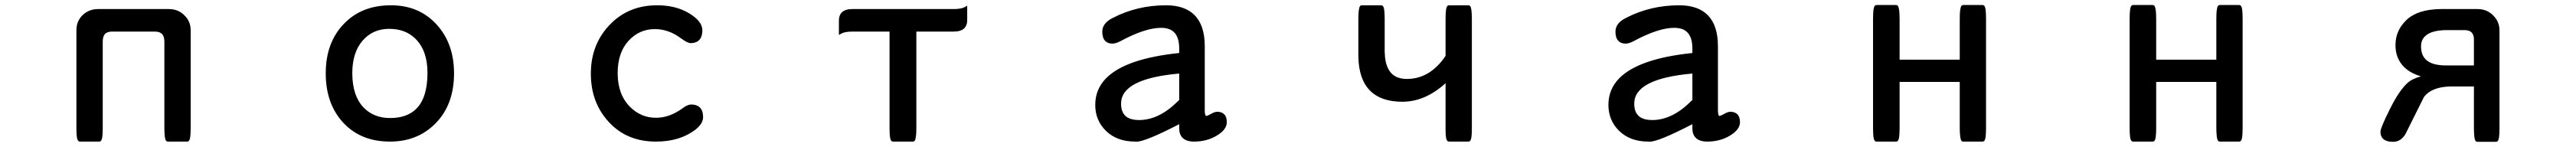

<svg xmlns="http://www.w3.org/2000/svg" viewBox="-20 -525 10040 573"><path d="M367.2 26.9H291Q287.6 26.9 285.6 24.7Q283.7 22.5 282.2 20Q277.8 9.8 277.8 -27.3V-407.2Q277.8 -442.9 302.2 -466.3Q327.1 -489.7 362.3 -489.7H637.7Q674.8 -489.7 699.2 -464.8Q723.1 -441.4 723.1 -407.2V-27.3Q723.1 -3.4 721.4 8.5Q719.7 20.5 715.8 24.4Q713.4 26.9 710 26.9H633.8Q630.4 26.9 627.9 24.4Q620.6 17.1 620.6 -27.3V-365.2Q620.1 -383.8 611.3 -392.6Q602.5 -401.4 585 -401.9H415Q398.4 -401.4 389.6 -393.1Q380.9 -383.8 380.4 -365.2V-27.3Q380.4 -3.4 378.7 8.5Q377 20.5 373 24.4Q370.6 26.9 367.2 26.9Z M1353 -239.3Q1353 -150.4 1398.9 -104Q1438.5 -64.9 1500 -64.9Q1566.4 -64.9 1602.5 -101.1Q1646 -144.5 1646 -241.2Q1646 -327.1 1599.6 -373.5Q1560.5 -412.6 1496.8 -412.6Q1433.1 -412.6 1393.1 -366.5Q1353 -320.3 1353 -239.3ZM1503.9 -504.4Q1612.8 -504.4 1681.2 -429.9Q1749.5 -355.5 1749.5 -239.3Q1749.5 -115.7 1675.8 -42.5Q1606.4 26.9 1500 26.9Q1386.2 26.9 1317.9 -46.6Q1249.5 -120.1 1249.5 -239.3Q1249.5 -361.8 1323.7 -435.5Q1392.1 -504.4 1503.9 -504.4Z M2541 -504.4Q2613.8 -504.4 2665 -473.6Q2717.3 -442.4 2717.3 -407.2Q2717.3 -366.7 2687 -358.9Q2680.2 -356.9 2671.9 -356.9Q2659.2 -356.9 2634.3 -375.5Q2585.9 -411.6 2532.2 -411.6Q2471.2 -411.6 2429.2 -365.5Q2387.2 -319.3 2387.2 -239.7Q2387.2 -156.7 2435.5 -108.4Q2478 -65.9 2537.1 -65.9Q2589.8 -65.9 2641.6 -104Q2660.2 -117.7 2673.8 -117.7Q2695.8 -117.7 2708 -105.5Q2720.2 -93.3 2720.2 -68.4Q2720.2 -34.2 2666 -3.7Q2611.8 26.9 2536.1 26.9Q2423.3 26.9 2353 -49.1Q2282.7 -125 2282.7 -237.8Q2282.7 -355 2360.4 -432.6Q2432.1 -504.4 2541 -504.4Z M3446.8 -401.9H3301.8Q3272 -401.9 3257.8 -393.6L3249.5 -388.7V-445.8Q3249.5 -465.3 3260.7 -476.6Q3273.9 -489.7 3301.8 -489.7H3696.3Q3727.1 -489.7 3741.2 -498L3749.5 -502.9V-445.8Q3749.5 -426.3 3738.3 -415Q3725.1 -401.9 3696.3 -401.9H3551.3V-28.3Q3551.3 -3.9 3549.8 5.4Q3548.3 14.6 3547.4 18.3Q3546.4 22 3543.9 24.4Q3541.5 26.9 3538.1 26.9H3460Q3456.5 26.9 3454.1 24.4Q3450.2 20.5 3448.5 8.3Q3446.8 -3.9 3446.8 -28.3Z M4575.7 -238.3Q4349.1 -218.3 4349.1 -121.1Q4349.1 -82 4374.5 -66.9Q4391.1 -57.1 4418.9 -57.1Q4497.6 -57.1 4570.8 -130.9L4575.7 -134.8ZM4723.6 -89.4Q4741.2 -89.4 4751.2 -79.3Q4761.2 -69.3 4761.2 -48.8Q4761.2 -19.5 4721.7 3.9Q4683.1 26.9 4633.8 26.9Q4603.5 26.9 4588.9 12.2Q4575.7 -1 4575.7 -24.4V-41Q4443.8 27.3 4409.2 27.3Q4406.2 27.3 4404.3 26.9Q4332 26.9 4289.1 -16.1Q4248.5 -56.6 4248.5 -116.2Q4248.5 -177.7 4292 -221.2Q4368.2 -296.9 4575.7 -318.4V-336.9Q4575.7 -397.9 4534.7 -412.1Q4522 -416.5 4504.9 -416.5Q4442.9 -416.5 4346.2 -364.3Q4328.1 -355 4315.4 -355Q4297.9 -355 4287.6 -365.2Q4275.9 -377 4275.9 -401.4Q4275.9 -435.1 4316.9 -455.1Q4411.6 -504.4 4524.4 -504.4Q4597.2 -504.4 4635.3 -466.3Q4674.8 -426.8 4675.3 -346.7V-96.7Q4675.3 -77.6 4679.7 -73.2Q4680.2 -72.8 4681.2 -73Q4682.1 -73.2 4682.9 -73.5Q4683.6 -73.7 4684.8 -74Q4686 -74.2 4687.3 -75Q4688.5 -75.7 4690.4 -76.2Q4693.8 -77.6 4697.8 -80.1Q4708 -85.9 4713.9 -87.6Q4719.7 -89.4 4723.6 -89.4Z M5462.9 -217.3Q5553.2 -217.3 5613.8 -307.1V-449.2Q5613.8 -473.6 5615.5 -485.8Q5617.2 -498 5621.1 -502Q5623.5 -504.4 5627 -504.4H5703.1Q5706.5 -504.4 5709 -502Q5711.4 -499.5 5712.4 -495.8Q5713.4 -492.2 5714.4 -486.3Q5716.3 -473.6 5716.3 -449.2V-23.4Q5716.3 -2 5714.6 9.3Q5712.9 20.5 5709 24.4Q5706.5 26.9 5703.1 26.9H5627Q5623.5 26.9 5621.1 24.4Q5618.7 22 5617.4 18.6Q5616.2 15.1 5615 6.6Q5613.8 -2 5613.8 -23.4V-200.7Q5534.2 -128.4 5445.3 -128.4Q5362.8 -128.4 5319.8 -171.4Q5275.4 -215.8 5273.9 -304.7V-449.2Q5273.9 -473.6 5275.4 -482.9Q5276.9 -492.2 5277.8 -495.8Q5278.8 -499.5 5281.2 -502Q5283.7 -504.4 5287.1 -504.4H5363.3Q5366.7 -504.4 5368.7 -502.2Q5370.6 -500 5372.1 -497.6Q5376.5 -487.3 5376.5 -449.2V-324.2Q5377.9 -240.7 5428.7 -222.7Q5443.8 -217.3 5462.9 -217.3Z M6575.7 -238.3Q6349.1 -218.3 6349.1 -121.1Q6349.1 -82 6374.5 -66.9Q6391.1 -57.1 6418.9 -57.1Q6497.6 -57.1 6570.8 -130.9L6575.7 -134.8ZM6723.6 -89.4Q6741.2 -89.4 6751.2 -79.3Q6761.2 -69.3 6761.2 -48.8Q6761.2 -19.5 6721.7 3.9Q6683.1 26.9 6633.8 26.9Q6603.5 26.9 6588.9 12.2Q6575.7 -1 6575.7 -24.4V-41Q6443.8 27.3 6409.2 27.3Q6406.2 27.3 6404.3 26.9Q6332 26.9 6289.1 -16.1Q6248.5 -56.6 6248.5 -116.2Q6248.5 -177.7 6292 -221.2Q6368.2 -296.9 6575.7 -318.4V-336.9Q6575.7 -397.9 6534.7 -412.1Q6522 -416.5 6504.9 -416.5Q6442.9 -416.5 6346.2 -364.3Q6328.1 -355 6315.4 -355Q6297.9 -355 6287.6 -365.2Q6275.9 -377 6275.9 -401.4Q6275.9 -435.1 6316.9 -455.1Q6411.6 -504.4 6524.4 -504.4Q6597.2 -504.4 6635.3 -466.3Q6674.8 -426.8 6675.3 -346.7V-96.7Q6675.3 -77.6 6679.7 -73.2Q6680.2 -72.8 6681.2 -73Q6682.1 -73.2 6682.9 -73.5Q6683.6 -73.7 6684.8 -74Q6686 -74.2 6687.3 -75Q6688.5 -75.7 6690.4 -76.2Q6693.8 -77.6 6697.8 -80.1Q6708 -85.9 6713.9 -87.6Q6719.7 -89.4 6723.6 -89.4Z M7383.3 -205.6V-28.3Q7383.3 -3.9 7381.6 8.3Q7379.9 20.5 7376 24.4Q7373.5 26.9 7370.1 26.9H7293Q7289.6 26.9 7287.1 24.4Q7283.2 20.5 7281.5 8.3Q7279.8 -3.9 7279.8 -28.3V-449.2Q7279.8 -474.1 7281.5 -486.6Q7283.2 -499 7287.1 -502.9Q7289.6 -505.4 7293 -505.4H7370.1Q7373.5 -505.4 7376 -502.9Q7381.3 -497.1 7382.8 -471.2Q7383.3 -461.4 7383.3 -449.2V-292.5H7617.7V-449.2Q7617.7 -474.1 7619.1 -483.6Q7620.6 -493.2 7621.6 -496.8Q7622.6 -500.5 7625 -502.9Q7627.4 -505.4 7630.9 -505.4H7707Q7710.4 -505.4 7712.9 -502.9Q7716.8 -499 7718.5 -486.6Q7720.2 -474.1 7720.2 -449.2V-28.3Q7720.2 -3.9 7718.5 8.3Q7716.8 20.5 7712.9 24.4Q7710.4 26.9 7707 26.9H7630.9Q7627.4 26.9 7625 24.4Q7617.7 17.1 7617.7 -28.3V-205.6Z M8383.3 -205.6V-28.3Q8383.3 -3.9 8381.6 8.3Q8379.9 20.5 8376 24.4Q8373.5 26.9 8370.1 26.9H8293Q8289.6 26.9 8287.1 24.4Q8283.2 20.5 8281.5 8.3Q8279.8 -3.9 8279.8 -28.3V-449.2Q8279.8 -474.1 8281.5 -486.6Q8283.2 -499 8287.1 -502.9Q8289.6 -505.4 8293 -505.4H8370.1Q8373.5 -505.4 8376 -502.9Q8381.3 -497.1 8382.8 -471.2Q8383.3 -461.4 8383.3 -449.2V-292.5H8617.7V-449.2Q8617.7 -474.1 8619.1 -483.6Q8620.6 -493.2 8621.6 -496.8Q8622.6 -500.5 8625 -502.9Q8627.4 -505.4 8630.9 -505.4H8707Q8710.4 -505.4 8712.9 -502.9Q8716.8 -499 8718.5 -486.6Q8720.2 -474.1 8720.2 -449.2V-28.3Q8720.2 -3.9 8718.5 8.3Q8716.8 20.5 8712.9 24.4Q8710.4 26.9 8707 26.9H8630.9Q8627.4 26.9 8625 24.4Q8617.7 17.1 8617.7 -28.3V-205.6Z M9518.6 -407.7Q9454.6 -407.7 9430.7 -383.3Q9415.5 -368.7 9415.5 -343.8Q9415.5 -311.5 9433.6 -293.5Q9457 -270 9512.7 -270H9621.6V-372.1Q9621.1 -395.5 9606 -403.3Q9598.1 -407.2 9585.9 -407.7ZM9315.9 -349.6Q9315.9 -406.7 9359.4 -447.8Q9403.3 -488.8 9492.2 -489.7H9635.7Q9672.4 -489.7 9696.8 -464.8Q9721.2 -440.4 9721.2 -407.2V-26.4Q9721.2 -2.4 9719.5 9.5Q9717.8 21.5 9713.9 25.4Q9711.4 27.8 9708 27.8H9634.8Q9631.3 27.8 9628.9 25.4Q9621.6 18.1 9621.6 -26.4V-188H9529.3Q9457 -186 9427.2 -147.5L9355 -2.9Q9336.9 27.8 9306.6 27.8Q9279.8 27.8 9267.1 15.6Q9257.3 5.4 9257.3 -11.7Q9257.3 -25.9 9293.5 -98.6Q9329.6 -171.4 9362.3 -201.2Q9378.4 -216.8 9415 -227.5Q9372.6 -240.2 9348.6 -264.6Q9315.9 -297.4 9315.9 -349.6Z"/></svg>

Font: YuPearl-Medium
Style: Medium
Weight: 500
Designer: Max Yao
Foundry: Max-Everyday
Version: Version 1.011; ttfautohint (v1.8.3)